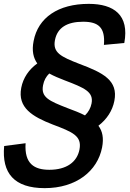

<svg xmlns="http://www.w3.org/2000/svg" viewBox="-34 -762 674 994"><path d="M-12.5 -6C-25.5 134.5 39.5 212 197.5 212C360.5 212 470.5 124 494.5 1.5C504 -47.5 496.5 -83 475.5 -111C519 -144.5 548 -188.5 558 -239.5C579 -346 499.5 -385.5 376.5 -431.5C281.5 -468.5 238 -489 250.5 -554.5C263 -619 313.5 -649.5 396.5 -649.5C475.5 -649.5 511.5 -619.5 504 -529.5L609.5 -539.5C636.5 -684.5 555.5 -742 425.5 -742C267.5 -742 163 -671 140 -549.5C130 -499 138.5 -462.5 159 -433.5C116 -402.5 86 -359.5 76 -307.5C56 -204 134.5 -158 238.5 -117.5C342 -78.5 391 -58.5 377.5 12C365 76.5 311 117 221.5 117C143.5 117 91.5 86 98.5 -20.5ZM189 -321C193.5 -345.5 204.5 -365.5 221 -381.5C244.5 -368.5 271 -357.5 299.5 -346.5C403 -307 451.5 -287 440 -226.5C435.5 -202.5 423.5 -181.5 406 -164.5C380 -178 349 -190 315 -202.5C220.5 -239.5 176.5 -258 189 -321Z"/></svg>

Font: Monaspace Neon Medium
Style: Italic
Weight: 500
Italic angle: -11°
Designer: Riley Cran & the Lettermatic Team
Foundry: Lettermatic
Version: Version 1.200 (Monaspace Neon)